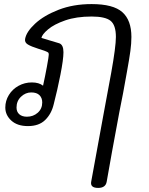

<svg xmlns="http://www.w3.org/2000/svg" viewBox="-20 -619 728 941"><path d="M624 -438Q624 -406 619 -369Q614 -332 602 -266Q583 -157 565 -70Q524 149 503 271Q498 302 461 302Q421 302 427 271L487 -57L525 -262Q548 -390 548 -438Q548 -496 522 -517Q496 -538 429 -538Q354 -538 299.5 -519Q245 -500 215.5 -475Q186 -450 183 -433L270 -407Q291 -400 291 -363Q291 -328 276 -252Q261 -176 243 -107Q232 -61 201.5 -31Q171 -1 117 -1Q65 -1 35.5 -28Q6 -55 6 -92Q6 -125 23.5 -153.5Q41 -182 71 -198.5Q101 -215 136 -215Q171 -215 191 -199Q201 -244 210 -293Q219 -342 219 -351Q219 -361 214 -363Q202 -370 168 -380Q133 -391 116.5 -401Q100 -411 103 -428Q109 -463 152 -503Q195 -543 267 -571Q339 -599 429 -599Q535 -599 579.5 -559.5Q624 -520 624 -438ZM187 -117Q187 -139 173.5 -152.5Q160 -166 133 -166Q105 -166 83 -145Q61 -124 61 -92Q61 -71 74.5 -59Q88 -47 112 -47Q143 -47 165 -66.5Q187 -86 187 -117Z"/></svg>

Font: Mali
Style: Italic
Weight: 400
Italic angle: -10°
Version: Version 1.000; ttfautohint (v1.6)